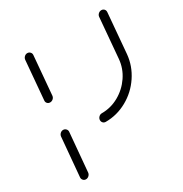

<svg xmlns="http://www.w3.org/2000/svg" viewBox="-129 -470 682 717"><g transform="rotate(-30 212.5 -111.5)"><path d="M39.6 147.8Q32.2 147.8 27.6 142.4Q23 137 23.7 130L38.5 -37Q39.3 -44.4 44.8 -49.6Q50.4 -54.8 57.4 -54.8Q64.4 -54.8 69.4 -49.6Q74.4 -44.4 73.7 -37L58.9 130Q58.1 137.4 52.4 142.6Q46.7 147.8 39.6 147.8ZM67.4 -167.8Q60 -167.8 55.4 -172.8Q50.7 -177.8 51.5 -185.2L65.9 -352.2Q66.7 -359.6 72.2 -364.8Q77.8 -370 84.8 -370Q91.9 -370 96.9 -364.8Q101.9 -359.6 101.1 -352.2L86.7 -185.2Q85.9 -177.8 80.2 -172.8Q74.4 -167.8 67.4 -167.8ZM194.8 -17Q194.8 -24.8 200.6 -30.6Q206.3 -36.3 213.7 -36.3Q253 -36.3 287.6 -55.7Q322.2 -75.2 344.6 -108.1Q367 -141.1 370.4 -180.4L385.2 -353Q385.9 -360.4 391.7 -365.6Q397.4 -370.7 404.4 -370.7Q411.9 -370.7 416.5 -365.6Q421.1 -360.4 420.4 -353L405.6 -180.4Q401.1 -131.9 373.5 -90.6Q345.9 -49.3 302.6 -25.2Q259.3 -1.1 210.7 -1.1Q203.7 -1.1 199.3 -5.7Q194.8 -10.4 194.8 -17Z"/></g></svg>

Font: 26F Galaxy Sans Light
Style: Italic
Weight: 300
Italic angle: -5°
Designer: C₂₉H₂₅N₃O₅
Version: Version 1.200